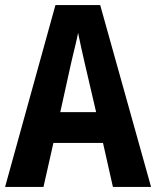

<svg xmlns="http://www.w3.org/2000/svg" viewBox="-20 -735 614 755"><path d="M424 0 385 -173H190L151 0H0L198 -715H374L574 0ZM314 -483Q306 -517 299.5 -547Q293 -577 287 -606Q284 -589 278.5 -566Q273 -543 267.5 -520.5Q262 -498 259 -484L217 -294H358Z"/></svg>

Font: Noto Sans Gujarati Condensed
Style: Bold
Weight: 700
Width: 3
Designer: Jelle Bosma - Monotype Design Team, Universal Thirst
Foundry: Monotype Imaging Inc.
Version: Version 2.106; ttfautohint (v1.8.4.7-5d5b)